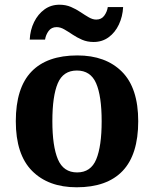

<svg xmlns="http://www.w3.org/2000/svg" viewBox="-20 -784 654 814"><path d="M305 10Q185 10 116 -59.5Q47 -129 47 -270Q47 -411 113 -480Q179 -549 308 -549Q428 -549 497 -480Q566 -411 566 -270Q566 -129 500 -59.5Q434 10 305 10ZM307 -53Q365 -53 388 -108.5Q411 -164 411 -270Q411 -377 387.5 -431Q364 -485 306 -485Q248 -485 225 -431Q202 -377 202 -270Q202 -164 225.5 -108.5Q249 -53 307 -53ZM377 -606Q350 -606 328 -615.5Q306 -625 287.5 -637.5Q269 -650 252.5 -659.5Q236 -669 220 -669Q198 -669 186 -652.5Q174 -636 171 -616H106Q108 -657 124.5 -690.5Q141 -724 168.5 -744Q196 -764 232 -764Q259 -764 281 -754.5Q303 -745 321.5 -732.5Q340 -720 356.5 -710.5Q373 -701 388 -701Q410 -701 422 -717.5Q434 -734 437 -754H502Q500 -714 484 -680Q468 -646 440.5 -626Q413 -606 377 -606Z"/></svg>

Font: Noto Serif Myanmar
Style: Bold
Weight: 700
Designer: Ben Mitchell and the Monotype Design Team
Foundry: Monotype Imaging Inc.
Version: Version 2.106; ttfautohint (v1.8.4.7-5d5b)